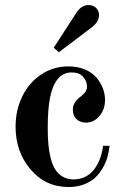

<svg xmlns="http://www.w3.org/2000/svg" viewBox="-20 -732 508 764"><path d="M416 -151.9Q413.6 -129.4 407.7 -107.9Q401.9 -86.4 389.2 -64.2Q376.5 -42 359.1 -25.4Q341.8 -8.8 314.2 1.7Q286.6 12.2 252.9 12.2Q161.1 12.2 101.6 -57.9Q42 -127.9 42 -228Q42 -293.5 68.4 -347.9Q94.7 -402.3 143.1 -435.1Q191.4 -467.8 252 -467.8Q288.6 -467.8 317.6 -455.6Q346.7 -443.4 363.5 -423.6Q380.4 -403.8 389.2 -381.1Q397.9 -358.4 397.9 -335Q397.9 -296.4 375.7 -270.3Q353.5 -244.1 321.8 -244.1Q299.8 -244.1 284.9 -257.3Q270 -270.5 270 -294.9Q270 -309.6 275.9 -320.6Q281.7 -331.5 289.8 -338.6Q297.9 -345.7 306.2 -352.1Q314.5 -358.4 320.3 -367.4Q326.2 -376.5 326.2 -388.2Q326.2 -409.2 310.5 -426.5Q294.9 -443.8 265.1 -443.8Q231 -443.8 209.5 -417.2Q188 -390.6 179 -343Q169.9 -295.4 169.9 -224.1Q169.9 -187.5 172.4 -158.9Q174.8 -130.4 181.6 -103Q188.5 -75.7 199.7 -57.9Q210.9 -40 229.5 -29.1Q248 -18.1 272.9 -18.1Q300.3 -18.1 322.3 -30Q344.2 -42 357.9 -62.3Q371.6 -82.5 379.4 -105Q387.2 -127.4 390.1 -151.9ZM213.9 -523.9 193.8 -542 283.2 -680.2Q303.7 -711.9 332 -711.9Q350.1 -711.9 362.1 -700.7Q374 -689.5 374 -671.9Q374 -645.5 346.2 -624Z"/></svg>

Font: Flanker Steampunk
Style: Bold
Weight: 700
Designer: Alexey Kryukov, Leonardo Di Lena
Foundry: Alexey Kryukov, Leonardo Di Lena
Version: 1.210